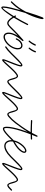

<svg xmlns="http://www.w3.org/2000/svg" viewBox="1095 -1746 685 2935"><g transform="rotate(90 1437.5 -278.5)"><path d="M-7 -118C-11 -114 -11 -108 -7 -104C-3 -100 3 -100 7 -104L21 -118C62 -158 96 -204 126 -251C112 -202 99 -154 88 -111C82 -85 77 -61 73 -40C70 -19 68 -1 68 11C68 21 69 28 71 32C75 41 80 44 87 44C106 44 157 -18 213 -104C218 -112 223 -120 228 -128C237 -113 248 -98 258 -86C280 -61 303 -46 324 -46C335 -46 346 -50 358 -57C368 -64 380 -74 393 -87L410 -104C414 -108 414 -114 410 -118C406 -122 400 -122 396 -118L379 -101C367 -89 357 -80 347 -74C339 -69 331 -66 324 -66C307 -66 290 -80 273 -99C261 -113 250 -130 240 -147C283 -218 326 -295 353 -353C355 -358 353 -364 348 -366C343 -368 337 -366 335 -361C309 -307 269 -235 229 -168C227 -170 226 -173 225 -175C223 -180 217 -182 212 -180C207 -178 205 -172 207 -167C210 -160 213 -154 217 -148C210 -137 203 -126 196 -115C150 -43 108 19 89 24C88 21 88 17 88 11C88 -1 90 -17 93 -37C96 -57 101 -81 108 -107C124 -172 146 -249 168 -323C176 -339 184 -356 192 -371C231 -455 252 -529 260 -565C261 -573 262 -579 262 -584C262 -606 254 -600 250 -600C248 -600 243 -601 237 -590C235 -586 232 -580 229 -571C213 -533 188 -457 161 -371C157 -358 153 -344 149 -331C113 -263 66 -192 7 -132ZM88 24H87C88 24 88 24 88 24Z M700 -390C696 -386 696 -379 700 -376C704 -372 711 -372 714 -376C725 -387 736 -404 747 -422C757 -440 766 -458 771 -473C772 -478 769 -484 764 -486C759 -487 753 -484 751 -479C747 -466 739 -448 729 -432C720 -416 709 -400 700 -390ZM593 -390C589 -386 589 -379 593 -376C597 -372 604 -372 607 -376C618 -387 630 -404 641 -421C652 -438 662 -457 667 -471C669 -476 667 -482 662 -484C657 -486 651 -484 649 -479C643 -465 634 -448 624 -432C614 -415 602 -400 593 -390ZM556 -190C554 -185 556 -179 561 -177C566 -175 572 -177 574 -182C584 -206 598 -225 615 -239C630 -252 648 -260 665 -260C679 -260 689 -255 695 -246C703 -236 705 -221 705 -204C704 -157 678 -109 644 -72C610 -36 568 -10 534 -10C521 -10 509 -14 501 -23C493 -33 488 -48 488 -68C488 -98 498 -132 517 -167C536 -204 563 -242 595 -278C604 -288 591 -301 582 -293C540 -257 508 -228 482 -203C455 -177 434 -156 415 -137L396 -118C392 -114 392 -108 396 -104C400 -100 406 -100 410 -104L429 -123C448 -142 469 -163 495 -188C502 -195 510 -202 517 -209C511 -198 504 -187 499 -177C479 -138 468 -100 468 -68C468 -42 475 -23 486 -10C498 3 514 10 534 10C573 10 620 -17 658 -58C696 -99 724 -153 725 -204C726 -226 721 -244 712 -257C702 -271 686 -280 665 -280C643 -280 621 -271 602 -254C583 -239 567 -216 556 -190ZM682 -32C678 -29 677 -23 680 -18C683 -14 689 -13 694 -16C709 -26 724 -38 740 -50C755 -63 770 -77 786 -93L797 -104C801 -108 801 -114 797 -118C793 -122 787 -122 783 -118L772 -107C756 -91 741 -78 727 -66C712 -53 698 -43 682 -32Z M783 -118C779 -114 779 -108 783 -104C787 -100 793 -100 797 -104L809 -116C835 -142 869 -178 901 -208C928 -235 953 -258 965 -259C966 -258 966 -255 966 -253C966 -233 952 -195 936 -154C920 -112 901 -66 889 -33C885 -23 881 -13 879 -5C876 3 875 10 875 15C875 19 876 23 877 25C880 29 883 31 889 31C897 31 918 15 943 -13C966 -37 993 -69 1021 -99C1045 -125 1068 -149 1089 -166C1107 -181 1122 -192 1133 -192C1153 -192 1159 -155 1167 -127C1179 -82 1193 -47 1218 -47C1228 -47 1240 -53 1254 -63C1265 -72 1277 -84 1289 -96L1297 -104C1301 -108 1301 -114 1297 -118C1293 -122 1287 -122 1283 -118L1275 -110C1263 -98 1252 -87 1241 -79C1233 -72 1225 -67 1218 -67C1199 -67 1194 -104 1186 -132C1174 -176 1159 -212 1133 -212C1120 -212 1099 -201 1076 -181C1055 -163 1031 -139 1007 -113C979 -83 951 -51 929 -27C915 -12 904 1 896 7C897 5 897 3 898 0C900 -7 903 -16 907 -27C919 -59 939 -104 955 -147C972 -191 985 -232 986 -253C986 -261 984 -267 982 -271C978 -276 972 -279 966 -279C952 -279 921 -256 887 -223C856 -193 821 -156 795 -130Z M1283 -118C1279 -114 1279 -108 1283 -104C1287 -100 1293 -100 1297 -104L1309 -116C1335 -142 1369 -178 1401 -208C1428 -235 1453 -258 1465 -259C1466 -258 1466 -255 1466 -253C1466 -233 1452 -195 1436 -154C1420 -112 1401 -66 1389 -33C1385 -23 1381 -13 1379 -5C1376 3 1375 10 1375 15C1375 19 1376 23 1377 25C1380 29 1383 31 1389 31C1397 31 1418 15 1443 -13C1466 -37 1493 -69 1521 -99C1545 -125 1568 -149 1589 -166C1607 -181 1622 -192 1633 -192C1653 -192 1659 -155 1667 -127C1679 -82 1693 -47 1718 -47C1728 -47 1740 -53 1754 -63C1765 -72 1777 -84 1789 -96L1797 -104C1801 -108 1801 -114 1797 -118C1793 -122 1787 -122 1783 -118L1775 -110C1763 -98 1752 -87 1741 -79C1733 -72 1725 -67 1718 -67C1699 -67 1694 -104 1686 -132C1674 -176 1659 -212 1633 -212C1620 -212 1599 -201 1576 -181C1555 -163 1531 -139 1507 -113C1479 -83 1451 -51 1429 -27C1415 -12 1404 1 1396 7C1397 5 1397 3 1398 0C1400 -7 1403 -16 1407 -27C1419 -59 1439 -104 1455 -147C1472 -191 1485 -232 1486 -253C1486 -261 1484 -267 1482 -271C1478 -276 1472 -279 1466 -279C1452 -279 1421 -256 1387 -223C1356 -193 1321 -156 1295 -130Z M1783 -118C1779 -114 1779 -108 1783 -104C1787 -100 1793 -100 1797 -104L1809 -116C1829 -136 1874 -192 1922 -262C1943 -292 1965 -325 1985 -359C1973 -323 1961 -288 1950 -254C1924 -170 1907 -93 1907 -39C1907 -18 1910 -4 1914 4C1920 16 1929 20 1939 20C1957 20 1986 2 2014 -22C2041 -44 2067 -70 2084 -87L2101 -104C2105 -108 2105 -114 2101 -118C2097 -122 2091 -122 2087 -118L2070 -101C2054 -85 2028 -59 2002 -37C1978 -17 1954 0 1939 0C1936 0 1934 -2 1932 -5C1929 -11 1927 -22 1927 -39C1927 -92 1944 -167 1969 -248C1985 -299 2004 -353 2024 -405C2047 -405 2071 -406 2094 -407C2100 -407 2104 -412 2104 -417C2104 -423 2099 -427 2094 -427C2073 -426 2052 -426 2032 -425C2041 -449 2051 -473 2060 -496C2060 -496 2060 -496 2060 -497C2060 -497 2061 -497 2061 -498V-499C2061 -500 2061 -501 2061 -501V-502C2061 -502 2061 -503 2060 -503V-504C2060 -504 2060 -505 2059 -505C2059 -506 2059 -506 2059 -506L2058 -507L2057 -508H2056L2055 -509C2055 -509 2055 -509 2054 -509C2054 -510 2053 -510 2053 -510C2052 -510 2052 -510 2052 -510C2051 -510 2051 -510 2050 -510C2050 -510 2050 -510 2049 -510C2049 -510 2048 -510 2048 -509H2047C2047 -509 2046 -509 2046 -508H2045L2044 -507C2044 -507 2043 -507 2043 -506C2043 -506 2043 -506 2043 -505L2042 -504C2030 -478 2016 -451 2001 -424C1983 -424 1964 -424 1947 -424C1900 -424 1855 -426 1816 -429C1810 -429 1805 -425 1805 -420C1805 -414 1809 -409 1814 -409C1854 -406 1899 -405 1947 -404C1961 -404 1975 -404 1989 -404C1963 -358 1934 -313 1906 -273C1858 -204 1815 -150 1795 -130Z M2087 -118C2083 -114 2083 -108 2087 -104C2091 -100 2097 -100 2101 -104L2112 -115C2112 -113 2112 -111 2112 -109C2112 -80 2119 -53 2134 -34C2149 -14 2171 -1 2202 -1C2224 -1 2251 -8 2280 -23C2308 -38 2339 -61 2371 -93L2382 -104C2386 -108 2386 -114 2382 -118C2378 -122 2372 -122 2368 -118L2357 -107C2326 -76 2297 -55 2270 -41C2245 -27 2222 -21 2202 -21C2179 -21 2161 -30 2150 -46C2138 -62 2132 -84 2132 -109C2132 -118 2133 -127 2134 -135C2191 -164 2234 -196 2262 -226C2293 -258 2307 -288 2307 -307C2307 -317 2304 -325 2298 -331C2292 -337 2284 -340 2274 -340C2248 -340 2206 -312 2172 -267C2146 -234 2124 -191 2116 -147ZM2188 -255C2217 -293 2251 -320 2274 -320C2278 -320 2281 -319 2284 -317C2286 -314 2287 -311 2287 -307C2287 -291 2273 -267 2248 -240C2223 -214 2187 -186 2139 -160C2149 -195 2167 -228 2188 -255Z M2368 -118C2364 -114 2364 -108 2368 -104C2372 -100 2378 -100 2382 -104L2394 -116C2420 -142 2454 -178 2486 -208C2513 -235 2538 -258 2550 -259C2551 -258 2551 -255 2551 -253C2551 -233 2537 -195 2521 -154C2505 -112 2486 -66 2474 -33C2470 -23 2466 -13 2464 -5C2461 3 2460 10 2460 15C2460 19 2461 23 2462 25C2465 29 2468 31 2474 31C2482 31 2503 15 2528 -13C2551 -37 2578 -69 2606 -99C2630 -125 2653 -149 2674 -166C2692 -181 2707 -192 2718 -192C2738 -192 2744 -155 2752 -127C2764 -82 2778 -47 2803 -47C2813 -47 2825 -53 2839 -63C2850 -72 2862 -84 2874 -96L2882 -104C2886 -108 2886 -114 2882 -118C2878 -122 2872 -122 2868 -118L2860 -110C2848 -98 2837 -87 2826 -79C2818 -72 2810 -67 2803 -67C2784 -67 2779 -104 2771 -132C2759 -176 2744 -212 2718 -212C2705 -212 2684 -201 2661 -181C2640 -163 2616 -139 2592 -113C2564 -83 2536 -51 2514 -27C2500 -12 2489 1 2481 7C2482 5 2482 3 2483 0C2485 -7 2488 -16 2492 -27C2504 -59 2524 -104 2540 -147C2557 -191 2570 -232 2571 -253C2571 -261 2569 -267 2567 -271C2563 -276 2557 -279 2551 -279C2537 -279 2506 -256 2472 -223C2441 -193 2406 -156 2380 -130Z"/></g></svg>

Font: Mistral SingleLine OTF-SVG Regular
Style: Regular
Weight: 300
Designer: François Chastanet, Élisa Garzelli, Anais Alves, Morgane Autin
Foundry: institut supérieur des arts et du design Toulouse / isdaT
Version: Version 1.000;hotconv 1.0.117;makeotfexe 2.5.65602 DEVELOPME